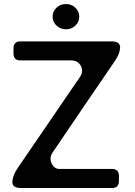

<svg xmlns="http://www.w3.org/2000/svg" viewBox="-20 -944 679 964"><path d="M311.5 -796.9Q283.2 -796.9 263.7 -815.4Q244.1 -834 244.1 -860.4Q244.1 -886.7 263.7 -905.3Q283.2 -923.8 311.5 -923.8Q338.9 -923.8 358.4 -905.3Q377.9 -886.7 377.9 -860.4Q377.9 -834 358.4 -815.4Q338.9 -796.9 311.5 -796.9ZM540 -736.3Q387.7 -736.3 82 -736.3Q65.4 -736.3 56.6 -727.5Q47.9 -718.8 47.9 -702.1Q47.9 -693.4 47.9 -674.8Q47.9 -658.2 56.6 -649.4Q65.4 -640.6 82 -640.6Q168 -640.6 338.9 -640.6Q371.1 -640.6 385.7 -613.3Q400.4 -585.9 382.8 -559.6Q304.7 -445.3 226.6 -331.1Q148.4 -216.8 70.3 -102.5Q43.9 -64.5 42 -32.2Q42 -31.2 42 -30.3Q42 0 85 0Q237.3 0 543 0Q559.6 0 568.4 -8.8Q577.1 -17.6 577.1 -34.2Q577.1 -43 577.1 -61.5Q577.1 -78.1 568.4 -86.9Q559.6 -95.7 543 -95.7Q455.1 -95.7 279.3 -95.7Q252 -95.7 239.3 -124Q225.6 -151.4 245.1 -179.7Q322.3 -293.9 399.4 -407.2Q477.5 -521.5 554.7 -634.8Q581.1 -671.9 583 -704.1Q583 -705.1 583 -706.1Q583 -736.3 540 -736.3Z"/></svg>

Font: DeepSea
Style: Medium
Weight: 500
Designer: Stem
Version: Version 3.019;git-0a5106e0b